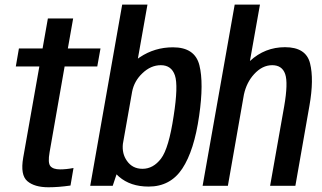

<svg xmlns="http://www.w3.org/2000/svg" viewBox="-20 -805 1394 832"><path d="M190 6.5Q129.5 6.5 98.5 -20Q67.5 -46.5 80.5 -121.5L150.5 -517H48.5L62 -595H164.5L187.5 -725H297L274 -595H415.5L401.5 -517H260L195 -146Q186.5 -99 198.5 -85Q210.5 -71 240.5 -71Q267 -71 298.5 -77L285.5 -1Q233 6.5 190 6.5Z M371 0 509.5 -785H619L577.5 -551Q582 -554 586 -557Q650.5 -600 729.5 -600Q824.5 -600 844 -522.5Q863.5 -445 843 -303.5Q821.5 -152.5 770 -74.5Q718.5 3.5 624 3.5Q545 3.5 495.5 -39.5Q489.5 -44.5 485 -49.5L468.5 0ZM552.5 -407.5 512.5 -181.5Q508 -139 530 -108Q554 -73.5 597.5 -73.5Q644 -73.5 677.8 -117.8Q711.5 -162 732.5 -302.5Q753 -434 738 -478.2Q723 -522.5 677 -522.5Q633.5 -522.5 597 -487.5Q561.5 -454 552.5 -407.5Z M858 0 997 -785H1106.5L1063 -540.5Q1063 -541 1063.5 -541Q1128 -600.5 1215 -600.5Q1306 -600.5 1323.5 -530.8Q1341 -461 1321 -347.5L1260 0H1150.5L1211.5 -344.5Q1229 -445.5 1215.8 -484Q1202.5 -522.5 1159.5 -522.5Q1116.5 -522.5 1081 -483.5Q1048.5 -448 1037 -395.5L967.5 0Z"/></svg>

Font: Anybody Medium
Style: Italic
Weight: 500
Italic angle: -10°
Designer: Tyler Finck
Foundry: Etcetera Type Company
Version: Version 1.010; ttfautohint (v1.8.3) -l 8 -r 50 -G 200 -x 14 